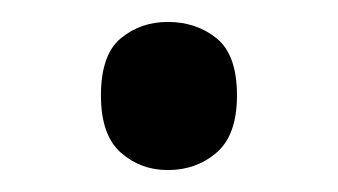

<svg xmlns="http://www.w3.org/2000/svg" viewBox="-20 -141 308 175"><path d="M72 -54Q72 -91 90 -106Q108 -121 133 -121Q159 -121 177.5 -106Q196 -91 196 -54Q196 -18 177.5 -2Q159 14 133 14Q108 14 90 -2Q72 -18 72 -54Z"/></svg>

Font: ltelugu15
Style: Book
Weight: 400
Designer: Jelle Bosma - Monotype Design Team
Foundry: Monotype Imaging Inc.
Version: Version 2.003